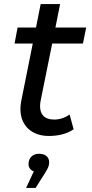

<svg xmlns="http://www.w3.org/2000/svg" viewBox="-20 -666 454 949"><path d="M238 -451H390L406 -530H254L277 -646H181L158 -530H67L52 -451H142L85 -167C82 -153 81 -139 81 -127C81 -44 138 6 221 6C263 6 308 -2 344 -27L324 -100C302 -84 274 -75 248 -75C200 -75 178 -100 178 -141C178 -150 179 -159 181 -169ZM173 94C140 94 121 116 121 145C121 161 130 175 147 181L109 263H156L202 190C218 165 223 153 223 136C223 112 206 94 173 94Z"/></svg>

Font: AWKNG-Font Medium
Style: Italic
Weight: 500
Italic angle: -11.3°
Designer: Awakening Church
Foundry: Awakening Church
Version: Version 1.700;PS 001.700;hotconv 1.0.88;makeotf.lib2.5.64775